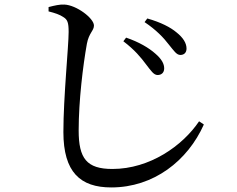

<svg xmlns="http://www.w3.org/2000/svg" viewBox="-20 -777 1040 842"><path d="M621 -494C642 -467 654 -448 671 -448C688 -448 699 -458 700 -475C701 -497 688 -519 661 -542C633 -567 589 -593 533 -612L521 -596C571 -558 598 -525 621 -494ZM720 -582C743 -554 754 -536 771 -536C788 -536 798 -547 798 -564C798 -588 783 -612 754 -635C728 -657 686 -679 626 -696L614 -680C665 -646 698 -611 720 -582ZM193 -727C221 -720 242 -713 258 -702C276 -691 281 -678 281 -637C281 -575 258 -350 258 -198C258 -22 332 45 468 45C654 45 803 -72 874 -231L853 -245C781 -138 637 -36 473 -36C360 -36 325 -82 325 -205C325 -335 344 -490 361 -585C370 -633 392 -642 392 -665C392 -697 315 -755 262 -757C242 -758 220 -753 193 -746Z"/></svg>

Font: Noto Serif KR Medium
Style: Regular
Weight: 500
Designer: Ryoko NISHIZUKA 西塚涼子 (kana & ideographs); Frank Grießhammer (Latin, Greek & Cyrillic); Wenlong ZHANG 张文龙 (bopomofo); San
Foundry: Adobe
Version: Version 2.001;hotconv 1.1.0;makeotfexe 2.6.0